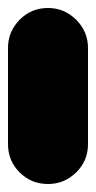

<svg xmlns="http://www.w3.org/2000/svg" viewBox="-20 -460 240 480"><path d="M0 -100H200V-340H0ZM100 -200Q58 -200 29 -170.5Q0 -141 0 -100Q0 -58 29 -29Q58 0 100 0Q141 0 170.5 -29Q200 -58 200 -100Q200 -141 170.5 -170.5Q141 -200 100 -200ZM100 -440Q58 -440 29 -410.5Q0 -381 0 -340Q0 -298 29 -269Q58 -240 100 -240Q141 -240 170.5 -269Q200 -298 200 -340Q200 -381 170.5 -410.5Q141 -440 100 -440Z"/></svg>

Font: Wavefont Black
Style: Regular
Weight: 900
Version: Version 3.004;gftools[0.9.33]